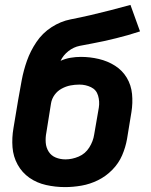

<svg xmlns="http://www.w3.org/2000/svg" viewBox="-20 -755 616 783"><path d="M245 8Q278 8 312.5 2Q347 -4 379.5 -20Q412 -36 438 -62.5Q464 -89 478 -121.5Q492 -154 498 -188L516 -298Q522 -335 518.5 -371.5Q515 -408 497 -438Q479 -468 449 -487Q419 -506 383 -514.5Q347 -523 310 -523Q289 -523 268 -519.5Q247 -516 227 -507Q238 -530 259 -546.5Q280 -563 305 -568Q330 -573 355 -577.5Q380 -582 404.5 -587.5Q429 -593 453.5 -599Q478 -605 502.5 -612Q527 -619 551 -627L512 -735Q472 -724 431.5 -713.5Q391 -703 350 -693.5Q309 -684 268 -676Q227 -668 190 -644Q153 -620 128.5 -583.5Q104 -547 90 -507.5Q76 -468 68.5 -427.5Q61 -387 54 -347L35 -233Q28 -193 31 -154.5Q34 -116 52 -83.5Q70 -51 100 -30Q130 -9 168 -0.5Q206 8 245 8ZM247 -105Q226 -105 207.5 -112.5Q189 -120 178.5 -136.5Q168 -153 166.5 -173.5Q165 -194 169 -214L188 -333Q191 -352 202.5 -368Q214 -384 231.5 -393.5Q249 -403 267 -406.5Q285 -410 304 -410Q329 -410 351 -399.5Q373 -389 380 -365Q387 -341 383 -316L364 -206Q360 -179 344 -153.5Q328 -128 301 -116.5Q274 -105 247 -105Z"/></svg>

Font: Iosevka Sparkle Extrabold
Style: Italic
Weight: 800
Italic angle: -9°
Designer: Belleve Invis
Foundry: Belleve Invis
Version: Version 4.5.0; ttfautohint (v1.8.3)